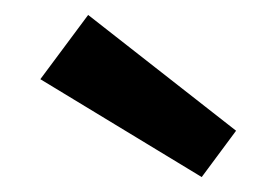

<svg xmlns="http://www.w3.org/2000/svg" viewBox="-20 -848 374 257"><path d="M98 -828 296 -673 250 -611 34 -742Z"/></svg>

Font: Bitter SemiBold
Style: Regular
Weight: 600
Designer: Sol Matas, and Bitter project Authors
Foundry: Sol Matas
Version: Version 2.001